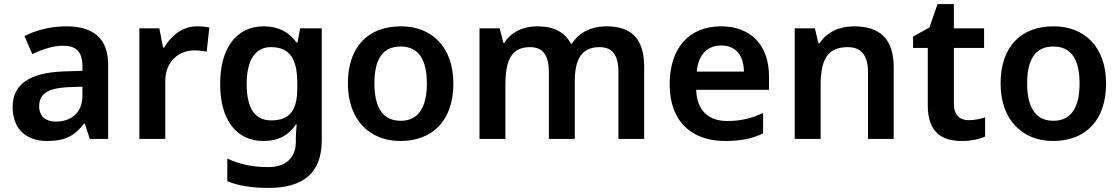

<svg xmlns="http://www.w3.org/2000/svg" viewBox="-20 -681 5491 941"><path d="M306 -552C225 -552 154 -532 100 -504L138 -416C186 -438 238 -457 290 -457C349 -457 384 -431 384 -357V-334L293 -331C125 -325 42 -268 42 -157C42 -43 114 10 211 10C302 10 345 -16 392 -75H396L420 0H510V-364C510 -490 440 -552 306 -552ZM318 -254 384 -256V-210C384 -128 327 -85 254 -85C206 -85 172 -109 172 -160C172 -218 209 -249 318 -254Z M945 -552C874 -552 817 -505 785 -448H779L761 -542H663V0H790V-281C790 -386 862 -434 932 -434C956 -434 977 -431 993 -428L1006 -546C990 -550 965 -552 945 -552Z M1272 -552C1141 -552 1059 -448 1059 -270C1059 -91 1140 10 1271 10C1345 10 1397 -20 1430 -71H1434C1432 -53 1430 -20 1430 -3V13C1430 92 1381 138 1295 138C1214 138 1151 123 1094 96V207C1150 230 1214 240 1296 240C1474 240 1557 160 1557 6V-542H1451L1438 -473H1433C1398 -523 1345 -552 1272 -552ZM1307 -450C1399 -450 1437 -395 1437 -272V-250C1437 -140 1400 -91 1309 -91C1229 -91 1189 -150 1189 -269C1189 -386 1231 -450 1307 -450Z M2202 -272C2202 -452 2095 -552 1945 -552C1784 -552 1685 -452 1685 -272C1685 -92 1793 10 1942 10C2102 10 2202 -92 2202 -272ZM1815 -272C1815 -387 1853 -453 1943 -453C2033 -453 2072 -387 2072 -272C2072 -158 2033 -89 1944 -89C1854 -89 1815 -158 1815 -272Z M2951 -552C2881 -552 2819 -524 2783 -467H2778C2749 -523 2695 -552 2613 -552C2542 -552 2484 -523 2452 -471H2447L2429 -542H2330V0H2457V-264C2457 -384 2485 -450 2578 -450C2640 -450 2670 -411 2670 -328V0H2797V-282C2797 -390 2830 -450 2918 -450C2980 -450 3011 -412 3011 -328V0H3137V-353C3137 -493 3074 -552 2951 -552Z M3513 -552C3363 -552 3262 -452 3262 -267C3262 -82 3374 10 3533 10C3614 10 3666 -2 3720 -27V-127C3662 -101 3612 -88 3544 -88C3448 -88 3395 -144 3392 -241H3749V-306C3749 -461 3659 -552 3513 -552ZM3515 -458C3590 -458 3625 -405 3626 -330H3395C3402 -413 3446 -458 3515 -458Z M4166 -552C4094 -552 4032 -524 3997 -469H3991L3974 -542H3875V0H4002V-264C4002 -384 4033 -450 4134 -450C4203 -450 4234 -408 4234 -327V0H4360V-353C4360 -493 4289 -552 4166 -552Z M4727 -92C4684 -92 4655 -118 4655 -172V-446H4803V-542H4655V-661H4575L4535 -546L4455 -502V-446H4527V-166C4527 -28 4600 10 4694 10C4741 10 4780 1 4808 -12V-106C4786 -98 4756 -92 4727 -92Z M5401 -272C5401 -452 5294 -552 5144 -552C4983 -552 4884 -452 4884 -272C4884 -92 4992 10 5141 10C5301 10 5401 -92 5401 -272ZM5014 -272C5014 -387 5052 -453 5142 -453C5232 -453 5271 -387 5271 -272C5271 -158 5232 -89 5143 -89C5053 -89 5014 -158 5014 -272Z"/></svg>

Font: Noto Sans Lao SemiBold
Style: Regular
Weight: 600
Designer: Monotype Design Team
Foundry: Monotype Imaging Inc.
Version: Version 2.003